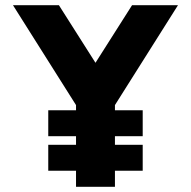

<svg xmlns="http://www.w3.org/2000/svg" viewBox="-20 -720 736 740"><path d="M273 -62H166V-162H273V-195H166V-295H273V-315L30 -700H207L348 -478L489 -700H666L423 -315V-295H530V-195H423V-162H530V-62H423V0H273Z"/></svg>

Font: Urbanist
Style: Regular
Weight: 400
Designer: Corey Hu
Foundry: Corey Hu
Version: Version 1.2; befe77262ef67d88f1d94aa3d2e49ef1327b4483